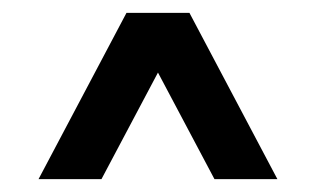

<svg xmlns="http://www.w3.org/2000/svg" viewBox="-20 -709 492 299"><path d="M40 -430 177 -689H275L412 -430H314L226 -596L138 -430Z"/></svg>

Font: Big Shoulders Text Black
Style: Regular
Weight: 900
Designer: Patric King
Foundry: XO Type Co
Version: Version 1.000; ttfautohint (v1.8.2)